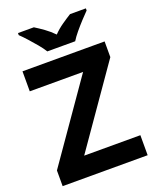

<svg xmlns="http://www.w3.org/2000/svg" viewBox="-168 -1030 915 1127"><g transform="rotate(-20 289.5 -467.0)"><path d="M555 0H24V-98L366 -589H33V-714H546V-616L204 -125H555ZM210 -774Q196 -797 173.5 -824Q151 -851 127.5 -877Q104 -903 85 -921V-934H184Q210 -918 240 -896.5Q270 -875 296 -848Q322 -875 353 -896.5Q384 -918 410 -934H509V-921Q491 -903 467 -877Q443 -851 420.5 -824Q398 -797 384 -774Z"/></g></svg>

Font: Noto IKEA Simplified Chinese
Style: Bold
Weight: 700
Designer: Monotype Design Team
Foundry: Monotype Imaging Inc.
Version: Version 1.100